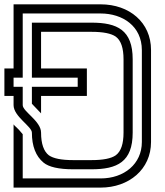

<svg xmlns="http://www.w3.org/2000/svg" viewBox="-20 -853 748 873"><path d="M625 -625V-207.3C625 -107.9 544.8 -41.7 437.5 -41.7H83.3V-242.7C56.7 -276 48.4 -277.5 41.7 -287.5V0H437.5C566.1 0 666.7 -82.9 666.7 -207.3V-626C666.7 -750.4 568.8 -833.3 437.5 -833.3H41.7V-541.7H0V-416.7H41.7V-375C41.7 -323.2 125 -278.3 125 -250C125 -188.5 142.7 -142.7 178.1 -113.5C202.1 -93.8 246.9 -83.3 312.5 -83.3H395.8C513.1 -83.3 583.3 -116.7 583.3 -250V-583.3C583.3 -716.7 513.1 -750 395.8 -750H125V-500H333.3V-458.3H125V-381.2C125 -381.2 166.7 -337.5 166.7 -337.5V-416.7H375V-541.7H166.7V-708.3H395.8C449 -708.3 485.4 -701 506.3 -686.5C530.2 -668.8 541.7 -634.4 541.7 -583.3V-250C541.7 -199 530.2 -164.6 506.3 -146.9C485.4 -132.3 449 -125 395.8 -125H312.5C259.4 -125 222.9 -132.3 202.1 -146.9C179.2 -164.6 166.7 -199 166.7 -250C166.7 -302.4 83.3 -345.9 83.3 -375V-458.3H41.7V-500H83.3V-791.7H437.5C537.4 -791.7 625 -734.3 625 -625Z"/></svg>

Font: Sportrop
Style: Regular
Weight: 500
Version: Version 0.9